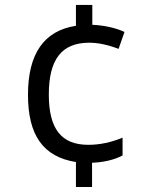

<svg xmlns="http://www.w3.org/2000/svg" viewBox="-20 -744 612 774"><path d="M474.1 -189C427.7 -169.9 381.8 -160.2 335.9 -160.2C227.1 -160.2 176.8 -224.6 176.8 -362.8C176.8 -503.9 228 -571.8 339.8 -571.8C375.5 -571.8 414.6 -563.5 458 -546.9L481.9 -615.2C450.2 -630.4 400.9 -642.1 352.1 -644V-724.1H286.1V-640.1C157.2 -620.1 92.8 -527.3 92.8 -361.8C92.8 -199.2 153.8 -111.8 286.1 -90.8V9.8H351.1V-87.9C398.9 -89.8 439.9 -99.6 474.1 -117.2Z"/></svg>

Font: Samim
Style: Regular
Weight: 400
Foundry: DejaVu fonts team - Redesigned by Saber Rastikerdar
Version: Version 4.0.5